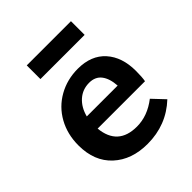

<svg xmlns="http://www.w3.org/2000/svg" viewBox="-170 -699 814 814"><g transform="rotate(-45 236.5 -292.0)"><path d="M386 -509H121V-591H386ZM441 -68Q361 7 248 7Q153 7 94.5 -47Q36 -101 36 -196Q36 -263 65.5 -316Q95 -369 147.5 -398.5Q200 -428 264 -428Q344 -428 388 -379Q432 -330 432 -247Q432 -209 428 -189H144Q155 -77 268 -77Q332 -77 390 -122ZM148 -258H333Q330 -303 311 -327.5Q292 -352 256 -352Q216 -352 187.5 -326.5Q159 -301 148 -258Z"/></g></svg>

Font: Ysabeau Infant
Style: Bold
Weight: 700
Designer: Christian Thalmann (Catharsis Fonts)
Version: Version 0.003